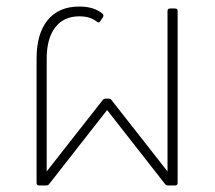

<svg xmlns="http://www.w3.org/2000/svg" viewBox="-20 -568 658 588"><path d="M100 0Q92 0 92 -8V-388Q92 -465 126 -506.5Q160 -548 223 -548Q268 -548 294 -526Q299 -521 295 -515L287 -503Q283 -496 276 -502Q256 -518 223 -518Q175 -518 149 -484Q123 -450 123 -388V-43L294 -261Q297 -266 304 -266H312Q319 -266 322 -261L493 -43V-534Q493 -542 501 -542H516Q524 -542 524 -534V-8Q524 0 516 0H495Q488 0 485 -5L308 -231L131 -5Q128 0 121 0Z"/></svg>

Font: LINE Seed Sans TH App Thin
Style: Regular
Weight: 250
Designer: Dalton Maag Ltd | Thai characters by Cadson Demak Co.,Ltd.
Foundry: Dalton Maag Ltd
Version: Version 1.003